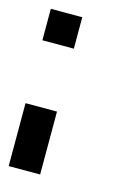

<svg xmlns="http://www.w3.org/2000/svg" viewBox="-80 -404 343 536"><g transform="rotate(15 91.0 -136.5)"><path d="M0 -363.6H90.9V-272.7H0ZM0 -90.9H90.9V0H0ZM0 0H90.9V90.9H0Z"/></g></svg>

Font: Micro 5
Style: Regular
Weight: 400
Designer: Sarah Cadigan-Fried
Version: Version 1.000; ttfautohint (v1.8.4.7-5d5b)